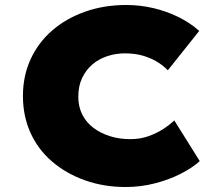

<svg xmlns="http://www.w3.org/2000/svg" viewBox="-20 -740 866 770"><path d="M484 10Q396 10 320.5 -17Q245 -44 189 -92Q133 -140 102.5 -207Q72 -274 72 -355Q72 -436 103 -503Q134 -570 189.5 -618Q245 -666 321 -693Q397 -720 486 -720Q542 -720 595 -707.5Q648 -695 695 -672Q742 -649 779 -616L653 -458Q636 -476 612 -491Q588 -506 555.5 -516Q523 -526 480 -526Q445 -526 411 -515Q377 -504 351 -482Q325 -460 309.5 -427.5Q294 -395 294 -352Q294 -312 310 -280.5Q326 -249 354.5 -227.5Q383 -206 420.5 -194Q458 -182 502 -182Q543 -182 576 -194Q609 -206 634.5 -222.5Q660 -239 679 -257L781 -94Q753 -68 706.5 -44Q660 -20 602.5 -5Q545 10 484 10Z"/></svg>

Font: Lexend Exa Black
Style: Regular
Weight: 900
Designer: Bonnie Shaver-Troup, Thomas Jockin
Foundry: Lexend
Version: Version 1.007